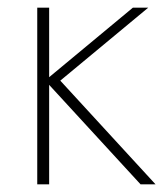

<svg xmlns="http://www.w3.org/2000/svg" viewBox="-20 -480 432 500"><path d="M77 -460H108V-279L326 -460H366L137 -270L385 0H346L108 -259V0H77Z"/></svg>

Font: Jost* Thin
Style: Regular
Weight: 200
Version: Version 3.7